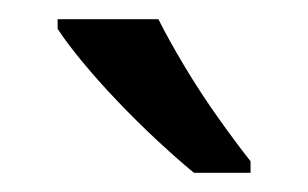

<svg xmlns="http://www.w3.org/2000/svg" viewBox="-20 -786 321 200"><path d="M145 -766Q156 -744 172.5 -716.5Q189 -689 207.5 -663Q226 -637 241 -618V-606H182Q165 -620 144 -639.5Q123 -659 102.5 -680.5Q82 -702 65.5 -722Q49 -742 40 -756V-766Z"/></svg>

Font: tamil25
Style: Book
Weight: 400
Designer: Jelle Bosma - Monotype Design Team
Foundry: Monotype Imaging Inc.
Version: Version 2.003